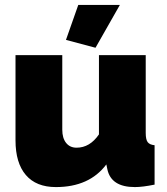

<svg xmlns="http://www.w3.org/2000/svg" viewBox="-20 -750 678 780"><path d="M368 -556 248 -588 298 -730H467ZM43 -180V-526H233V-223Q233 -189 248.5 -169.5Q264 -150 291 -150Q345 -150 382 -204V-526H572V-210Q572 -183 580 -172.5Q588 -162 608 -160V0Q559 10 528 10Q431 10 416 -63L412 -82Q343 10 207 10Q127 10 85 -39Q43 -88 43 -180Z"/></svg>

Font: Raleway-v4020 Black
Style: Regular
Weight: 900
Designer: Matt McInerney, Pablo Impallari, Rodrigo Fuenzalida
Foundry: Matt McInerney, Pablo Impallari, Rodrigo Fuenzalida
Version: Version 4.020;PS 004.020;hotconv 1.0.88;makeotf.lib2.5.64775